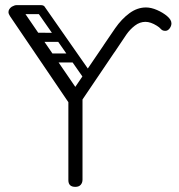

<svg xmlns="http://www.w3.org/2000/svg" viewBox="-20 -723 697 747"><path d="M273 4Q246 4 246 -22Q246 -77 246 -108.5Q246 -140 246 -158Q246 -176 246 -190Q246 -204 246 -222Q246 -240 246 -271.5Q246 -303 246 -358Q246 -384 273 -384Q301 -384 301 -360V-24Q301 -12 294 -4Q287 4 273 4ZM19 -660Q13 -669 13 -676Q13 -688 26 -697Q37 -703 44 -703Q55 -703 62 -693L273 -385L405 -579Q415 -592 425 -592Q434 -592 440 -587Q453 -578 453 -566Q453 -563 450 -557.5Q447 -552 445 -549L270 -290ZM425 -519 383 -547 428 -613Q453 -649 483.5 -671.5Q514 -694 548 -694Q568 -694 591 -684Q614 -674 630.5 -660Q647 -646 647 -632Q647 -622 640 -612.5Q633 -603 623 -603Q612 -603 606 -610Q600 -617 590 -623Q566 -638 546 -638Q524 -638 505 -623.5Q486 -609 472 -589ZM157 -685Q157 -668 140 -668H47Q28 -668 28 -685Q28 -703 46 -703H139Q157 -703 157 -685ZM140 -499Q140 -515 156 -515H271Q288 -515 288 -496Q287 -480 271 -480H156Q150 -480 145 -485Q140 -490 140 -499ZM83 -579Q84 -595 100 -596L215 -595Q232 -596 232 -577Q231 -561 215 -560H100Q94 -560 88.5 -565Q83 -570 83 -579ZM341 -398Q327 -388 317 -402L127 -674Q117 -688 131 -698Q146 -708 155 -695L345 -423Q355 -408 341 -398ZM262 -343Q248 -333 238 -347L48 -619Q38 -633 52 -643Q67 -653 76 -640L267 -368Q277 -353 262 -343Z"/></svg>

Font: Nsibidi Libre Uzo
Style: Regular
Weight: 400
Designer: Oluwaseun Badejo
Version: Version 1.021